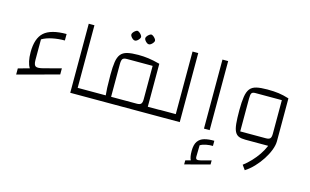

<svg xmlns="http://www.w3.org/2000/svg" viewBox="-115 -1012 2733 1692"><g transform="rotate(15 1251.0 -165.5)"><path d="M20 -32V-88L122 -116Q92 -164 92 -256Q92 -382 153 -437Q214 -492 357 -492V-433Q299 -433 244.5 -422Q190 -411 151 -388V-200Q151 -154 169.5 -144Q188 -134 240 -148L395 -189V-133Z M522 0V-630H574V-59H684V0ZM684 0V-59Q697 -59 700.5 -51Q704 -43 704 -29Q704 -16 700.5 -8Q697 0 684 0Z M1214 0V-58H1325V0ZM684 0V-59H830Q827 -84 825 -127.5Q823 -171 823 -246Q823 -317 830 -362.5Q837 -408 857 -433.5Q877 -459 915.5 -468.5Q954 -478 1016 -478Q1064 -478 1108.5 -472Q1153 -466 1214 -450V0ZM879 -59H1114Q1141 -59 1151.5 -70.5Q1162 -82 1162 -113V-417H927Q899 -417 889 -405Q879 -393 879 -356ZM684 0Q671 0 667.5 -8Q664 -16 664 -29Q664 -43 667.5 -51Q671 -59 684 -59ZM1325 0V-59Q1338 -59 1341.5 -51Q1345 -43 1345 -29Q1345 -16 1341.5 -8Q1338 0 1325 0ZM953 -592Q945 -591 934.5 -598.5Q924 -606 916.5 -616.5Q909 -627 909 -636Q909 -644 916.5 -654.5Q924 -665 934.5 -672.5Q945 -680 953 -681Q962 -680 972 -672.5Q982 -665 990 -654.5Q998 -644 998 -636Q998 -628 990 -617Q982 -606 971.5 -598.5Q961 -591 953 -592ZM1080 -592Q1072 -591 1061.5 -598.5Q1051 -606 1043.5 -616.5Q1036 -627 1036 -636Q1036 -644 1043.5 -654.5Q1051 -665 1061.5 -672.5Q1072 -680 1080 -681Q1089 -680 1099 -672.5Q1109 -665 1117 -654.5Q1125 -644 1125 -636Q1125 -628 1117 -617Q1109 -606 1098.5 -598.5Q1088 -591 1080 -592Z M1325 0V-59H1469V-630H1521V0ZM1325 0Q1312 0 1308.5 -8Q1305 -16 1305 -29Q1305 -43 1308.5 -51Q1312 -59 1325 -59Z M1742 0V-630H1794V0ZM1655 350V313L1702 300Q1695 287 1691.5 267Q1688 247 1688 217Q1688 160 1709 130Q1730 100 1768.5 89.5Q1807 79 1858 80V127Q1829 126 1796 132.5Q1763 139 1743 152L1741 256Q1741 276 1752.5 280Q1764 284 1791 277L1880 253V290Z M2120 0Q2082 0 2059 -9.5Q2036 -19 2023 -44.5Q2010 -70 2005.5 -116.5Q2001 -163 2001 -237Q2001 -313 2008.5 -361Q2016 -409 2036 -434.5Q2056 -460 2094 -469Q2132 -478 2194 -478Q2253 -478 2297 -472Q2341 -466 2392 -450V-59L2373 0ZM2184 261 2154 219Q2190 192 2223.5 156.5Q2257 121 2283 82.5Q2309 44 2324.5 7.5Q2340 -29 2340 -59H2392Q2392 -23 2375 21.5Q2358 66 2329 111Q2300 156 2262.5 195.5Q2225 235 2184 261ZM2057 -59H2291Q2319 -59 2329.5 -70.5Q2340 -82 2340 -113V-420H2098Q2073 -420 2065 -408Q2057 -396 2057 -359Z"/></g></svg>

Font: Changa ExtraLight
Style: Regular
Weight: 250
Designer: Eduardo Rodriguez Tunni
Foundry: Eduardo Rodriguez Tunni
Version: Version 3.002; ttfautohint (v1.8.2)